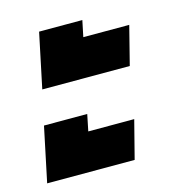

<svg xmlns="http://www.w3.org/2000/svg" viewBox="-89 -536 491 549"><g transform="rotate(-15 157.0 -261.5)"><path d="M41 -312 75 -474H203L193 -426H329L300 -312ZM-15 -49 19 -211H147L137 -162H273L244 -49Z"/></g></svg>

Font: Kanit SemiBold
Style: Italic
Weight: 600
Italic angle: -12°
Designer: Katatrad Team
Foundry: CadsonDemak
Version: Version 2.000; ttfautohint (v1.8.3)